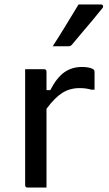

<svg xmlns="http://www.w3.org/2000/svg" viewBox="-20 -843 490 863"><path d="M189 0H104Q93 0 93 -11V-532H178Q189 -532 189 -521V-438H206Q235 -494 269 -518Q303 -542 348 -542Q365 -542 377.5 -539.5Q390 -537 397 -533Q405 -530 405 -518V-440H390Q380 -443 367.5 -445Q355 -447 338 -447Q294 -447 260 -425.5Q226 -404 189 -354ZM333 -823H433Q441 -823 443 -817Q445 -811 440 -806Q416 -776 395.5 -751.5Q375 -727 353.5 -702Q332 -677 304 -643Q298 -635 287 -635H217Q246 -680 275 -727.5Q304 -775 333 -823Z"/></svg>

Font: Recursive Sn Lnr St
Style: Regular
Weight: 400
Version: Version 1.079;hotconv 1.0.112;makeotfexe 2.5.65598; ttfautoh